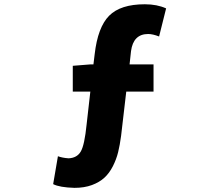

<svg xmlns="http://www.w3.org/2000/svg" viewBox="-20 -778 1040 908"><path d="M765.6 -738.3 732.4 -605.5Q702.1 -617.2 680.7 -617.2Q610.4 -617.2 599.6 -536.1L592.8 -473.6H706.1V-344.7H577.1L552.7 -135.7Q546.9 -91.8 538.6 -58.1Q530.3 -24.4 513.7 8.3Q497.1 41 473.6 62.5Q450.2 84 414.6 97.2Q378.9 110.4 332 110.4Q261.7 108.4 231.4 92.8L253.9 -39.1Q275.4 -31.2 304.7 -29.3Q344.7 -31.2 362.3 -62Q379.9 -92.8 389.6 -189.5L407.2 -344.7H324.2V-466.8L409.2 -473.6H421.9L427.7 -521.5Q442.4 -649.4 496.1 -703.6Q549.8 -757.8 665 -757.8Q722.7 -757.8 765.6 -738.3Z"/></svg>

Font: Gen Shin Gothic Monospace Heavy
Style: Bold
Weight: 800
Designer: [Source Han Sans]
Ryoko NISHIZUKA  (kana & ideographs); Paul D. Hunt (Latin, Greek & Cyrillic); Wenlong ZHANG  (bopomofo
Version: Version 1.002.20150607